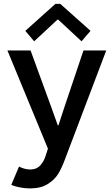

<svg xmlns="http://www.w3.org/2000/svg" viewBox="-20 -789 597 1021"><path d="M40 194.3 81.1 96.7Q95.2 104 110.6 108.2Q126 112.3 139.6 112.3Q175.3 112.3 194.8 89.8Q214.4 67.4 222.7 39.1L234.9 1.5L19.5 -520.5H142.6L253.9 -215.8L287.1 -123H291L321.3 -215.8L423.8 -520.5H544.9L322.3 66.4Q307.6 105.5 289.3 135.7Q271 166 234.1 189.5Q197.3 212.9 139.6 212.9Q111.8 212.9 84.2 207.3Q56.6 201.7 40 194.3ZM114.7 -625 274.9 -768.6H300.3L461.4 -625L413.6 -569.3L289.6 -684.6H285.6L161.6 -569.3Z"/></svg>

Font: Reddit Sans Strawberry SemiBold
Style: Regular
Weight: 600
Designer: Stephen Hutchings
Foundry: Reddit
Version: Version 1.013